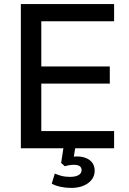

<svg xmlns="http://www.w3.org/2000/svg" viewBox="-20 -725 629 939"><path d="M82 0V-705H538V-621H182V-400H517V-316H182V-84H538V0ZM328 194Q301 194 275.5 188.5Q250 183 233 173L248 124Q267 132 283.5 136Q300 140 322 140Q349 140 364 131.5Q379 123 379 107Q379 81 341 81Q331 81 321 82.5Q311 84 297 88L279 72L293 -20H351L341 41Q349 40 356 40Q395 40 419 58.5Q443 77 443 110Q443 147 411 170.5Q379 194 328 194Z"/></svg>

Font: Nunito Sans SemiBold
Style: Regular
Weight: 600
Designer: Vernon Adams
Foundry: Vernon Adams
Version: Version 3.101; ttfautohint (v1.8.4.7-5d5b);gftools[0.9.27]